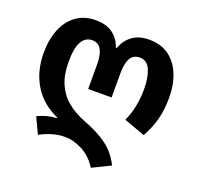

<svg xmlns="http://www.w3.org/2000/svg" viewBox="-138 -704 1134 1102"><g transform="rotate(20 429.5 -153.0)"><path d="M527 250Q489 190 434.5 162Q380 134 329 134Q288 134 250 145.5Q212 157 177 176L131 79Q151 69 178 60.5Q205 52 248 48V45Q148 1 97.5 -83Q47 -167 47 -279Q47 -360 72.5 -422.5Q98 -485 147 -520.5Q196 -556 265 -556Q330 -556 369.5 -527Q409 -498 426 -447H432Q450 -498 490 -527Q530 -556 592 -556Q663 -556 712 -521Q761 -486 786.5 -423.5Q812 -361 812 -281Q812 -209 797 -150.5Q782 -92 748 -30L619 -77Q641 -126 650.5 -176Q660 -226 660 -278Q660 -348 640.5 -394.5Q621 -441 576 -441Q537 -441 519 -410Q501 -379 501 -318V-170H358V-318Q358 -378 340.5 -409.5Q323 -441 285 -441Q244 -441 221.5 -402.5Q199 -364 199 -278Q199 -199 223.5 -143.5Q248 -88 292.5 -51.5Q337 -15 398 9Q493 45 549 87.5Q605 130 637 196Z"/></g></svg>

Font: Noto Sans Georgian Bold
Style: Regular
Weight: 700
Designer: Monotype Design Team, Akaki Razmadze
Foundry: Google LLC
Version: Version 2.005; ttfautohint (v1.8.4.7-5d5b)